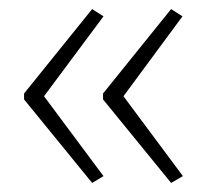

<svg xmlns="http://www.w3.org/2000/svg" viewBox="-20 -488 455 423"><path d="M33 -282 183 -468 208 -452 77 -276 208 -100 183 -85 33 -269ZM207 -282 357 -468 382 -452 252 -276 383 -100 357 -85 207 -269Z"/></svg>

Font: Noto Sans Lao Looped SemiCondensed ExtraLight
Style: Regular
Weight: 200
Width: 4
Designer: Mark Frömberg, Ben Mitchell
Foundry: The Fontpad Ltd
Version: Version 1.002; ttfautohint (v1.8.4.7-5d5b)